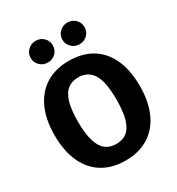

<svg xmlns="http://www.w3.org/2000/svg" viewBox="-217 -1062 1124 1216"><g transform="rotate(-30 345.5 -454.0)"><path d="M345.4 -710.3Q443.6 -710.3 513.4 -667.8Q583.3 -625.2 620.4 -544.2Q657.5 -463.1 657.5 -347.1Q657.5 -233.7 620.4 -152.1Q583.3 -70.4 513.4 -26.7Q443.6 17 345.4 17Q247.5 17 177.7 -25.7Q107.8 -68.4 70.5 -150.1Q33.2 -231.7 33.2 -346.7Q33.2 -460.1 70.5 -541.7Q107.8 -623.2 177.7 -666.8Q247.5 -710.3 345.4 -710.3ZM345.4 -590Q299.6 -590 268.1 -565.9Q236.6 -541.7 220.6 -488.3Q204.6 -434.9 204.6 -346.7Q204.6 -259.6 220.8 -205.7Q237 -151.9 268.5 -127.6Q300 -103.4 345.4 -103.4Q392.2 -103.4 423.5 -127.6Q454.8 -151.9 470.5 -205.7Q486.2 -259.6 486.2 -347.1Q486.2 -478.7 450.9 -534.3Q415.7 -590 345.4 -590ZM459.3 -925.1Q494.3 -925.1 517.3 -902.1Q540.4 -879.1 540.4 -846.3Q540.4 -813 517.3 -790Q494.3 -766.9 459.3 -766.9Q426 -766.9 402.3 -790Q378.7 -813 378.7 -846.3Q378.7 -879.1 402.3 -902.1Q426 -925.1 459.3 -925.1ZM227.9 -925.1Q262.5 -925.1 285.5 -902.1Q308.6 -879.1 308.6 -846.3Q308.6 -813 285.5 -790Q262.5 -766.9 227.9 -766.9Q194.2 -766.9 170.5 -790Q146.9 -813 146.9 -846.3Q146.9 -879.1 170.5 -902.1Q194.2 -925.1 227.9 -925.1Z"/></g></svg>

Font: Fira Sans Variable
Style: Regular
Weight: 400
Designer: Carrois Corporate & Edenspiekermann AG
Foundry: Carrois Corporate GbR & Edenspiekermann AG
Version: Version 4.202